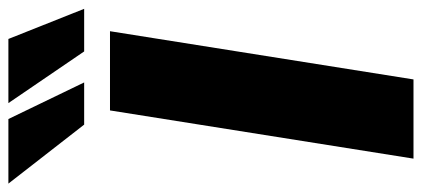

<svg xmlns="http://www.w3.org/2000/svg" viewBox="-320 -694 981 446"><g transform="rotate(-90 170.0 -470.5)"><path d="M25 0 137 -705H321L209 0ZM274 -765 154 -941H303L373 -765ZM104 -765 -33 -941H117L202 -765Z"/></g></svg>

Font: Nunito Sans 12pt ExtraLight 12pt Black
Style: Italic
Weight: 900
Italic angle: -9°
Version: Version 3.101;gftools[0.9.27]